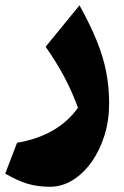

<svg xmlns="http://www.w3.org/2000/svg" viewBox="-20 -423 471 731"><path d="M395.5 -28.8Q395.5 35.6 377.7 92.8Q359.9 149.9 328.6 193.8Q297.4 237.8 256.6 262.9Q215.8 288.1 169.9 288.1Q123.5 288.1 85 276.6Q46.4 265.1 0 237.8L44.9 120.6Q200.2 94.2 276.9 -12.7Q254.4 -74.2 224.9 -129.9Q195.3 -185.5 153.8 -245.1L282.7 -402.8Q323.7 -328.6 348.6 -267.1Q373.5 -205.6 384.5 -148.2Q395.5 -90.8 395.5 -28.8Z"/></svg>

Font: Pinar DS4 ExtraBold
Style: Regular
Weight: 800
Designer: Amin Abedi
Version: Version 3.000